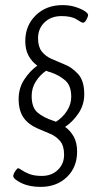

<svg xmlns="http://www.w3.org/2000/svg" viewBox="-20 -726 383 752"><path d="M139 6Q94 6 63 -9.5Q32 -25 32 -36Q32 -44 39.5 -55.5Q47 -67 51 -67Q55 -67 65.5 -59.5Q76 -52 95 -44.5Q114 -37 144 -37Q182 -37 206.5 -60.5Q231 -84 231 -120Q231 -155 215.5 -173.5Q200 -192 177.5 -201.5Q155 -211 134 -220Q92 -237 72.5 -265Q53 -293 53 -338Q53 -381 75 -414.5Q97 -448 126 -469Q104 -485 91.5 -508.5Q79 -532 79 -565Q79 -626 120 -666Q161 -706 225 -706Q252 -706 274.5 -699Q297 -692 311 -683Q325 -674 325 -667Q325 -661 318.5 -649Q312 -637 305 -637Q300 -637 280 -650Q260 -663 221 -663Q180 -663 154.5 -638.5Q129 -614 129 -576Q129 -543 143.5 -524.5Q158 -506 181.5 -495.5Q205 -485 232 -474Q261 -463 285.5 -436.5Q310 -410 310 -357Q310 -315 287 -281.5Q264 -248 235 -229Q256 -214 269 -190.5Q282 -167 282 -132Q282 -71 242 -32.5Q202 6 139 6ZM186 -254Q193 -252 199 -249Q226 -266 242.5 -292Q259 -318 259 -347Q259 -391 235 -411.5Q211 -432 178 -443Q169 -445 161 -449Q138 -434 121 -408Q104 -382 104 -350Q104 -304 128 -284.5Q152 -265 186 -254Z"/></svg>

Font: Asap Condensed Condensed ExtraLight
Style: Italic
Weight: 200
Width: 3
Italic angle: -6°
Designer: Pablo Cosgaya
Foundry: Omnibus-Type
Version: Version 3.001; ttfautohint (v1.8.4.7-5d5b)